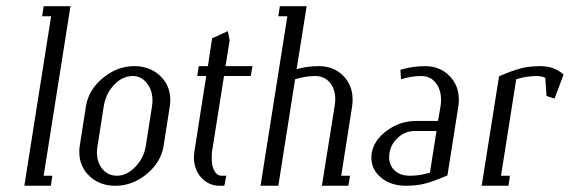

<svg xmlns="http://www.w3.org/2000/svg" viewBox="-20 -596 1828 616"><path d="M58.1 0 144 -543.9H115.2L120.1 -576.2H206.1L120.1 -32.2H147.9L143.1 0Z M234.4 -108.9Q234.4 -118.2 235.8 -127.9L255.9 -255.9Q264.2 -307.6 310.1 -345.7Q356 -383.8 410.6 -383.8Q460.9 -383.8 493.7 -352.8Q526.4 -321.8 526.4 -274.9Q526.4 -265.6 524.9 -255.9L504.9 -127.9Q496.6 -75.7 450.9 -37.8Q405.3 0 350.1 0Q299.8 0 267.1 -31Q234.4 -62 234.4 -108.9ZM291 -107.9Q291 -74.7 308.8 -53.5Q326.7 -32.2 355 -32.2Q386.7 -32.2 414.3 -60.8Q441.9 -89.4 447.8 -127.9L467.8 -255.9Q469.2 -264.6 469.2 -273.4Q469.2 -306.6 451.2 -329.3Q433.1 -352.1 405.8 -352.1Q373 -352.1 346.4 -324.2Q319.8 -296.4 313 -255.9L293 -127.9Q291 -114.3 291 -107.9Z M602.1 -91.8Q602.1 -98.1 604 -111.8L641.6 -352.1H612.8L617.7 -383.8H647L660.6 -473.1L710.9 -496.1L716.8 -466.8L703.6 -383.8H790L784.7 -352.1H698.7L660.6 -111.8Q659.2 -103.5 659.2 -88.4Q659.2 -63.5 667.7 -47.9Q676.3 -32.2 690.9 -32.2H706.1L699.7 0H686Q649.4 0 625.7 -26.1Q602.1 -52.2 602.1 -91.8Z M815.9 0 901.9 -543.9H873L877.9 -576.2H963.9L931.6 -374Q964.4 -383.8 1002.9 -383.8Q1050.3 -383.8 1080.8 -353.3Q1111.3 -322.8 1111.3 -276.4Q1111.3 -266.1 1109.9 -255.9L1074.7 -32.2H1103L1097.7 0H1012.7L1053.7 -255.9Q1055.7 -270.5 1055.7 -277.3Q1055.7 -310.5 1038.1 -331.3Q1020.5 -352.1 990.7 -352.1Q960.9 -352.1 926.8 -341.8L873 0Z M1171.4 -90.3Q1171.4 -95.2 1172.4 -104Q1179.2 -146 1221.4 -177Q1263.7 -208 1315.4 -208H1385.3L1393.6 -255.9Q1395 -266.1 1395 -275.4Q1395 -308.6 1377.9 -330.3Q1360.8 -352.1 1331.5 -352.1Q1301.3 -352.1 1266.6 -341.8L1264.6 -372.1Q1303.7 -383.8 1343.3 -383.8Q1391.1 -383.8 1421.6 -353Q1452.1 -322.3 1452.1 -276.4Q1452.1 -266.1 1450.7 -255.9L1415.5 -33.2Q1372.6 -14.6 1344.7 -7.3Q1316.9 0 1282.2 0Q1234.4 0 1202.9 -25.9Q1171.4 -51.8 1171.4 -90.3ZM1228.5 -92.3Q1228.5 -65.4 1246.3 -48.8Q1264.2 -32.2 1295.4 -32.2Q1326.7 -32.2 1359.4 -42L1380.4 -175.8H1310.5Q1280.8 -175.8 1257.3 -155Q1233.9 -134.3 1229.5 -104Q1228.5 -96.2 1228.5 -92.3Z M1525.4 0 1581.1 -351.1Q1623.5 -369.6 1651.1 -376.7Q1678.7 -383.8 1713.4 -383.8Q1758.3 -383.8 1788.1 -356.9L1759.3 -279.8L1733.4 -288.1L1729.5 -346.2Q1717.8 -352.1 1701.2 -352.1Q1670.4 -352.1 1636.2 -341.8L1587.4 -32.2H1616.2L1611.3 0Z"/></svg>

Font: Gawaa
Style: Italic
Weight: 400
Designer: T. Christopher White
Version: Version 1.0